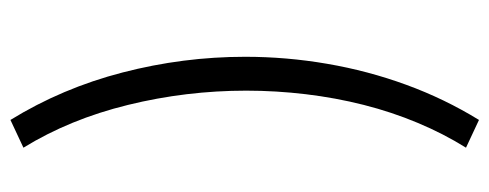

<svg xmlns="http://www.w3.org/2000/svg" viewBox="-312 -534 960 377"><g transform="rotate(-90 168.5 -345.0)"><path d="M122 115 67.5 89.5Q95 45.5 116.2 -5.2Q137.5 -56 151.5 -111.2Q165.5 -166.5 172.5 -225Q179.5 -283.5 179.5 -342Q179.5 -460 151.5 -574.2Q123.5 -688.5 67.5 -779.5L122 -805Q184.5 -703.5 215.2 -584.8Q246 -466 246 -344Q246 -263 232.2 -183Q218.5 -103 191 -27.8Q163.5 47.5 122 115Z"/></g></svg>

Font: Geologica Cursive ExtraLight
Style: Regular
Weight: 250
Designer: Sindre Bremnes, Frode Helland
Foundry: Monokrom Skriftforlag AS
Version: Version 1.010;gftools[0.9.28]